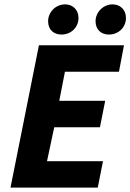

<svg xmlns="http://www.w3.org/2000/svg" viewBox="-20 -858 596 878"><path d="M28 0H427L451 -121H195L228 -276H437L461 -397H251L277 -530H524L547 -651H158ZM261 -700C305 -700 339 -733 339 -776C339 -814 312 -838 278 -838C233 -838 200 -801 200 -761C200 -721 227 -700 261 -700ZM478 -700C522 -700 556 -733 556 -776C556 -814 529 -838 495 -838C451 -838 417 -801 417 -761C417 -721 444 -700 478 -700Z"/></svg>

Font: Source Sans Pro
Style: Bold Italic
Weight: 700
Italic angle: -11°
Designer: Paul D. Hunt
Foundry: Adobe Systems Incorporated
Version: Version 3.006;hotconv 1.0.111;makeotfexe 2.5.65597